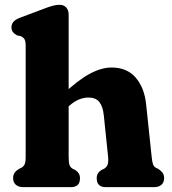

<svg xmlns="http://www.w3.org/2000/svg" viewBox="-20 -769 705 789"><path d="M262.1 -709.2V-125.8Q262.1 -100.5 265.8 -90.6Q269.6 -80.7 278.3 -75.8L289.7 -70Q308.7 -58 308.7 -36.8Q308.7 0 271.7 0H74.9Q56.1 0 45 -9.8Q33.9 -19.6 33.9 -36.8Q33.9 -50 40.1 -59Q46.3 -68 57.7 -74.8L68.5 -79.8Q76.8 -84.7 81.2 -93.8Q85.5 -102.9 85.5 -125.8V-580.4Q85.5 -600.8 80.1 -608.6Q74.6 -616.4 65.3 -620.4L50.3 -623.6Q40 -628.8 33.6 -636.5Q27.1 -644.2 27.1 -656.4Q27.1 -670.2 35.6 -679.8Q44 -689.4 62.3 -696.2L158.1 -732.2Q180 -740.7 194.9 -744.9Q209.8 -749.2 225.5 -749.2Q242.5 -749.2 252.3 -738Q262.1 -726.8 262.1 -709.2ZM245.3 -317.1 211.5 -355.9 235.1 -378.2Q299.4 -439.2 347.9 -465.4Q396.5 -491.6 438.6 -491.6Q502 -491.6 537.9 -449.7Q573.9 -407.9 580.7 -338.4L603.1 -125.8Q605.4 -102.9 608.8 -93.8Q612.2 -84.7 620.1 -79.8L630.7 -74.8Q642.1 -67.2 648.3 -58.6Q654.5 -50 654.5 -36.8Q654.5 -19.6 643.6 -9.8Q632.8 0 613.5 0H414.4Q377.4 0 377.4 -36.8Q377.4 -58 396.4 -70L407.9 -75.8Q416.6 -80.7 421.5 -90.6Q426.4 -100.5 424.1 -125.8L406.5 -295.6Q402.6 -332.1 387.9 -350.2Q373.2 -368.2 343.4 -368.2Q325.3 -368.2 305.4 -360.6Q285.5 -353 263.5 -333.2Z"/></svg>

Font: Fraunces SuperSoft Wonky
Style: Regular
Weight: 900
Version: Version 1.000;[b76b70a41]